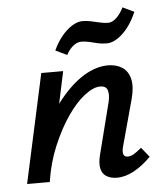

<svg xmlns="http://www.w3.org/2000/svg" viewBox="-49 -684 625 734"><g transform="rotate(-5 263.5 -317.5)"><path d="M371 6Q349 6 332.5 -3Q316 -12 310.5 -32.5Q305 -53 313 -85L364 -286Q370 -312 365 -329.5Q360 -347 336 -347Q310 -347 276 -320.5Q242 -294 209.5 -246.5Q177 -199 150.5 -136Q124 -73 113 0H50Q74 -103 110 -182Q146 -261 190.5 -315Q235 -369 281.5 -397Q328 -425 373 -425Q405 -425 427.5 -410.5Q450 -396 457.5 -365.5Q465 -335 452 -287L404 -111Q399 -93 402 -82Q405 -71 419 -71Q430 -71 442 -78Q454 -85 472 -100L502 -63Q468 -29 435 -11.5Q402 6 371 6ZM26 0 117 -418H201L112 0ZM222 -478 178 -499Q192 -530 211 -553Q230 -576 251 -589Q272 -602 291 -602Q307 -602 323.5 -598.5Q340 -595 356.5 -591Q373 -587 389 -587Q405 -587 421 -602.5Q437 -618 448 -641L492 -620Q470 -569 438 -539Q406 -509 376 -509Q357 -509 341 -513Q325 -517 310 -520.5Q295 -524 280 -524Q263 -524 247.5 -511Q232 -498 222 -478Z"/></g></svg>

Font: Ysabeau SemiBold
Style: Italic
Weight: 600
Italic angle: -12°
Designer: Christian Thalmann (Catharsis Fonts)
Version: Version 2.002